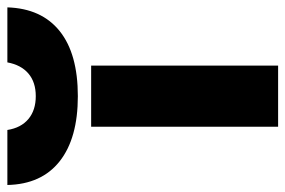

<svg xmlns="http://www.w3.org/2000/svg" viewBox="-244 -644 793 534"><g transform="rotate(-90 153.0 -376.5)"><path d="M68 0V-520H238V0ZM153 -557Q36 -557 -28 -607.5Q-92 -658 -94 -753H59Q65 -715 89.5 -694.5Q114 -674 153 -674Q192 -674 216 -694.5Q240 -715 247 -753H400Q397 -658 334 -607.5Q271 -557 153 -557Z"/></g></svg>

Font: M PLUS 2 ExtraBold
Style: Regular
Weight: 800
Version: Version 1.001